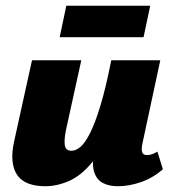

<svg xmlns="http://www.w3.org/2000/svg" viewBox="-20 -636 604 666"><path d="M137 10Q104 10 79.5 1Q55 -8 41 -27Q27 -46 23.5 -76.5Q20 -107 30 -150L91 -427H262L211 -195Q202 -155 204.5 -134Q207 -113 228 -113Q243 -113 259 -126.5Q275 -140 292.5 -174.5Q310 -209 328.5 -270Q347 -331 366 -427H434Q408 -293 374 -207.5Q340 -122 301 -74.5Q262 -27 220 -8.5Q178 10 137 10ZM389 10Q357 10 335.5 -2Q314 -14 306 -41.5Q298 -69 308 -117L371 -427H536L474 -138Q470 -119 473 -108.5Q476 -98 490 -98Q497 -98 505.5 -100.5Q514 -103 526 -110L545 -49Q511 -19 469.5 -4.5Q428 10 389 10ZM187 -507 210 -616H501L478 -507Z"/></svg>

Font: Ysabeau Black
Style: Italic
Weight: 900
Italic angle: -12°
Version: Version 2.000;gftools[0.9.27.dev2+g8671c4b]